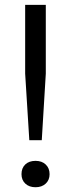

<svg xmlns="http://www.w3.org/2000/svg" viewBox="-20 -760 290 786"><path d="M100 -186 83 -458.5V-740H167.5V-458.5L151 -186ZM125.5 6.5Q99.5 6.5 83.8 -8.2Q68 -23 68 -47Q68 -72 83.5 -86.8Q99 -101.5 125.5 -101.5Q151.5 -101.5 167.2 -86.5Q183 -71.5 183 -47Q183 -23 167 -8.2Q151 6.5 125.5 6.5Z"/></svg>

Font: Encode Sans SC Condensed Thin
Style: Regular
Weight: 400
Version: Version 3.002